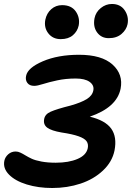

<svg xmlns="http://www.w3.org/2000/svg" viewBox="-24 -963 666 971"><path d="M525.9 -770Q488.3 -770 467 -799.1Q445.8 -828.1 454.1 -871.1Q460.4 -901.9 485.8 -922.4Q511.2 -942.9 542 -942.9Q585 -942.9 606.7 -910.9Q628.4 -878.9 621.1 -840.8Q615.2 -812.5 590.6 -791.3Q565.9 -770 525.9 -770ZM283.2 -765.1Q243.2 -765.1 220.5 -794.2Q197.8 -823.2 205.1 -862.8Q211.9 -896 235.1 -916.5Q258.3 -937 290 -937Q336.9 -937 359.1 -905.3Q381.3 -873.5 374 -834Q367.7 -804.7 344.7 -784.9Q321.8 -765.1 283.2 -765.1ZM240.2 -12.2Q169.9 -12.2 111.6 -30Q53.2 -47.9 21.7 -79.8Q-9.8 -111.8 -2 -149.9Q2 -168.9 17.8 -182.9Q33.7 -196.8 55.2 -196.8Q67.4 -196.8 79.6 -190.9Q91.8 -185.1 105.2 -176.8Q118.7 -168.5 136.5 -160.2Q154.3 -151.9 185.8 -146Q217.3 -140.1 257.8 -140.1Q323.7 -140.1 368.2 -159.2Q412.6 -178.2 419.9 -213.9Q423.8 -234.9 413.6 -249Q403.3 -263.2 373 -273.9Q342.8 -284.7 287.1 -293Q236.3 -301.8 215.3 -317.1Q194.3 -332.5 199.2 -359.9Q203.1 -385.3 231.9 -397.9Q262.7 -411.6 333 -429.2Q386.2 -444.3 414.8 -461.9Q443.4 -479.5 448.2 -506.8Q452.6 -532.2 429 -549.1Q405.3 -565.9 358.9 -565.9Q308.6 -565.9 265.6 -556.6Q222.7 -547.4 193.8 -538.1Q165 -528.8 148.9 -528.8Q125.5 -528.8 114.5 -543.5Q103.5 -558.1 107.9 -579.1Q115.7 -620.1 192.6 -653.1Q269.5 -686 376 -686Q490.2 -686 545.2 -636.5Q600.1 -586.9 585.9 -514.2Q566.9 -419.9 430.2 -373Q508.8 -354 538.6 -312.3Q568.4 -270.5 555.2 -202.1Q543.5 -144.5 496.8 -100.6Q450.2 -56.6 383.3 -34.4Q316.4 -12.2 240.2 -12.2Z"/></svg>

Font: Shantell Sans Irregular
Style: Italic
Weight: 600
Italic angle: -11.31°
Designer: Stephen Nixon, Anya Danilova, Shantell Martin
Foundry: Arrow Type
Version: Version 1.006;[9816181b4]